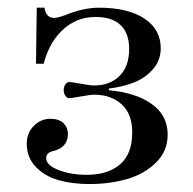

<svg xmlns="http://www.w3.org/2000/svg" viewBox="-20 -459 489 487"><path d="M47.9 -94.7Q47.9 -122.1 65.9 -139.9Q84 -157.7 107.4 -157.7Q129.9 -157.7 141.1 -146.5Q152.3 -135.3 152.3 -119.6Q152.3 -84.5 114.3 -75.7Q97.2 -71.8 97.2 -57.6Q97.2 -40 128.2 -27.8Q159.2 -15.6 200.2 -15.6Q253.4 -15.6 284.4 -42Q315.4 -68.4 315.4 -123Q315.4 -170.4 288.3 -194.6Q261.2 -218.8 218.8 -218.8Q209 -218.8 185.5 -214.4Q160.2 -210 155.8 -210Q149.9 -210 145.8 -216.1Q141.6 -222.2 141.6 -230.5Q141.6 -238.8 145.8 -244.9Q149.9 -251 155.8 -251Q160.2 -251 185.5 -246.6Q209 -242.2 218.8 -242.2Q258.8 -242.2 283.2 -266.4Q307.6 -290.5 307.6 -335Q307.6 -374.5 285.9 -395.3Q264.2 -416 222.7 -416Q165.5 -416 127 -370.6Q102.5 -341.8 90.8 -297.4H71.3L73.2 -439.5H92.8Q96.7 -413.6 117.2 -413.6Q127 -413.6 147.5 -421.4Q192.4 -439.5 231 -439.5Q304.7 -439.5 346.2 -411.9Q387.7 -384.3 387.7 -336.4Q387.7 -306.2 368.2 -283.7Q348.6 -261.2 320.3 -250Q292 -238.8 256.3 -234.4V-230Q324.2 -224.1 364.7 -195.3Q405.3 -166.5 405.3 -117.2Q405.3 -75.7 375.7 -46.6Q346.2 -17.6 302.5 -4.9Q258.8 7.8 207 7.8Q162.6 7.8 127.9 -2.2Q93.3 -12.2 70.6 -35.9Q47.9 -59.6 47.9 -94.7Z"/></svg>

Font: Theano Didot
Style: Regular
Weight: 400
Designer: Alexey Kryukov
Version: Version 2.0